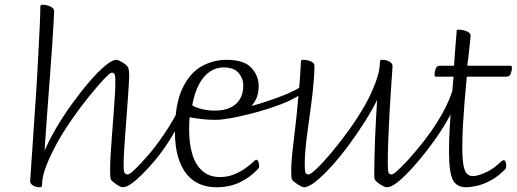

<svg xmlns="http://www.w3.org/2000/svg" viewBox="-20 -776 2177 809"><path d="M147 13Q138 13 128.5 10Q119 7 113 1Q107 -5 107 -14Q107 -15 109.5 -48.5Q112 -82 115.5 -138Q119 -194 124 -263Q129 -332 133.5 -405Q138 -478 141.5 -546Q145 -614 147.5 -667Q150 -720 150 -748Q150 -752 151.5 -754Q153 -756 159 -756Q170 -756 181 -753Q192 -750 200 -744Q208 -738 208 -729Q208 -719 206 -683Q204 -647 200.5 -594.5Q197 -542 192.5 -482Q188 -422 183.5 -362.5Q179 -303 175.5 -254Q172 -205 170 -174Q168 -143 168 -141Q186 -184 216.5 -236Q247 -288 283.5 -338.5Q320 -389 356 -431Q392 -473 422.5 -498.5Q453 -524 471 -524Q475 -524 482.5 -520.5Q490 -517 498 -512Q506 -507 512 -501.5Q518 -496 520 -491Q522 -487 523.5 -476Q525 -465 524 -448Q523 -419 519.5 -370.5Q516 -322 512 -267.5Q508 -213 504.5 -165Q501 -117 501 -89Q500 -58 504 -49.5Q508 -41 518 -41Q525 -41 541.5 -56Q558 -71 577.5 -92Q597 -113 614 -133.5Q631 -154 639 -164Q641 -166 642.5 -168Q644 -170 646 -170Q649 -170 654.5 -160.5Q660 -151 660 -141Q660 -138 659.5 -135.5Q659 -133 657 -131Q645 -115 624.5 -91Q604 -67 580.5 -43Q557 -19 535 -3Q513 13 497 13Q493 13 485.5 9.5Q478 6 470 0.5Q462 -5 455.5 -10.5Q449 -16 447 -20Q445 -25 444.5 -35.5Q444 -46 444 -63Q444 -86 446 -122.5Q448 -159 451.5 -202Q455 -245 458 -287.5Q461 -330 463.5 -365.5Q466 -401 466 -422Q467 -453 463.5 -461.5Q460 -470 451 -470Q444 -470 418.5 -443Q393 -416 357.5 -372.5Q322 -329 286 -277.5Q250 -226 223 -178Q195 -128 176 -80Q157 -32 157 5Q157 9 154.5 11Q152 13 147 13Z M580 -43Q576 -39 571 -42Q566 -45 564 -53.5Q562 -62 567 -75Q572 -88 588 -104Q603 -119 625.5 -147.5Q648 -176 671 -210Q694 -244 712 -276Q730 -308 737 -330Q740 -336 744 -326Q748 -316 750.5 -302Q753 -288 750 -282Q731 -247 712.5 -215Q694 -183 673.5 -153.5Q653 -124 630 -96.5Q607 -69 580 -43Z M891 13Q854 13 822.5 0Q791 -13 767.5 -41Q744 -69 730.5 -114Q717 -159 717 -222Q717 -336 748 -402Q779 -468 828.5 -496Q878 -524 934 -524Q1008 -524 1039 -490.5Q1070 -457 1070 -413Q1070 -375 1053.5 -348Q1037 -321 1009.5 -304Q982 -287 950 -279Q918 -271 887 -271Q856 -271 827.5 -274.5Q799 -278 779 -282Q778 -277 777.5 -259Q777 -241 777 -227Q777 -170 790.5 -125.5Q804 -81 833 -55.5Q862 -30 907 -30Q938 -30 964.5 -40.5Q991 -51 1011 -65Q1031 -79 1041 -88Q1051 -97 1054 -100Q1057 -103 1060 -103Q1065 -103 1068.5 -94.5Q1072 -86 1072 -77Q1072 -73 1071 -70Q1070 -67 1065 -62Q1033 -28 990 -7.5Q947 13 891 13ZM790 -333Q794 -327 822.5 -318.5Q851 -310 885 -310Q924 -310 950.5 -322.5Q977 -335 991 -358.5Q1005 -382 1005 -416Q1005 -446 985 -469Q965 -492 921 -492Q892 -492 865.5 -475Q839 -458 819.5 -422.5Q800 -387 790 -333Z M923 -274Q915 -273 912 -282.5Q909 -292 915 -301.5Q921 -311 938 -311Q960 -311 996 -318.5Q1032 -326 1073.5 -339Q1115 -352 1154.5 -366.5Q1194 -381 1223 -396Q1252 -411 1261 -422Q1272 -423 1273 -417Q1274 -411 1268.5 -403Q1263 -395 1255.5 -387Q1248 -379 1242 -375Q1209 -354 1163.5 -336.5Q1118 -319 1071 -306Q1024 -293 984.5 -284.5Q945 -276 923 -274Z M1261 13Q1257 13 1249.5 9.5Q1242 6 1233.5 0.5Q1225 -5 1218.5 -10.5Q1212 -16 1210 -20Q1208 -25 1207.5 -35.5Q1207 -46 1207 -63Q1207 -81 1210 -114Q1213 -147 1218.5 -191Q1224 -235 1229.5 -287.5Q1235 -340 1240 -398Q1245 -456 1248 -516Q1248 -520 1250 -522Q1252 -524 1257 -524Q1268 -524 1279.5 -521Q1291 -518 1298.5 -512Q1306 -506 1305 -497Q1304 -445 1297.5 -388Q1291 -331 1283 -275.5Q1275 -220 1269.5 -171.5Q1264 -123 1264 -89Q1264 -58 1267 -49.5Q1270 -41 1280 -41Q1289 -41 1315 -66Q1341 -91 1376.5 -133Q1412 -175 1449.5 -227Q1487 -279 1518 -333Q1544 -379 1562.5 -428.5Q1581 -478 1581 -515Q1581 -520 1583 -522Q1585 -524 1591 -524Q1601 -524 1610.5 -521Q1620 -518 1627 -512Q1634 -506 1634 -497Q1634 -495 1632 -466.5Q1630 -438 1627 -393Q1624 -348 1621 -294.5Q1618 -241 1616 -187Q1614 -133 1614 -89Q1614 -58 1617 -49.5Q1620 -41 1630 -41Q1637 -41 1653.5 -56Q1670 -71 1690 -92Q1710 -113 1727 -133.5Q1744 -154 1752 -164Q1754 -166 1755.5 -168Q1757 -170 1759 -170Q1762 -170 1767.5 -160.5Q1773 -151 1773 -141Q1773 -138 1772.5 -135.5Q1772 -133 1770 -131Q1758 -115 1737.5 -91Q1717 -67 1693.5 -43Q1670 -19 1648 -3Q1626 13 1610 13Q1605 13 1597.5 9.5Q1590 6 1581.5 0.5Q1573 -5 1567 -10.5Q1561 -16 1559 -20Q1557 -25 1557 -35.5Q1557 -46 1557 -63Q1557 -85 1558 -120Q1559 -155 1560.5 -196Q1562 -237 1564.5 -278.5Q1567 -320 1569 -355Q1548 -312 1516 -261.5Q1484 -211 1448 -162.5Q1412 -114 1376 -74.5Q1340 -35 1310 -11Q1280 13 1261 13Z M1693 -43Q1690 -40 1684 -42Q1678 -44 1672 -48Q1666 -52 1663.5 -56.5Q1661 -61 1664 -64Q1747 -151 1797.5 -224Q1848 -297 1872.5 -356.5Q1897 -416 1902 -462Q1904 -476 1907 -472Q1910 -468 1912 -450.5Q1914 -433 1912 -407.5Q1910 -382 1902 -352Q1890 -312 1863 -265.5Q1836 -219 1803 -174Q1770 -129 1740 -94Q1710 -59 1693 -43Z M1944 13Q1904 13 1888 -18.5Q1872 -50 1872 -137Q1872 -187 1875 -241Q1878 -295 1881.5 -341.5Q1885 -388 1888 -418.5Q1891 -449 1891 -453H1818Q1814 -453 1812.5 -454.5Q1811 -456 1811 -461Q1811 -474 1816 -486.5Q1821 -499 1833 -499H1893Q1894 -511 1895.5 -533.5Q1897 -556 1899 -580.5Q1901 -605 1902.5 -623Q1904 -641 1904 -644Q1904 -648 1905.5 -649.5Q1907 -651 1913 -651Q1924 -651 1935.5 -648Q1947 -645 1955 -639.5Q1963 -634 1963 -625Q1963 -621 1960.5 -598.5Q1958 -576 1955 -548.5Q1952 -521 1949 -499H2129Q2133 -499 2135 -497.5Q2137 -496 2137 -491Q2137 -478 2132 -465.5Q2127 -453 2114 -453H1947Q1947 -449 1944 -420Q1941 -391 1937.5 -347.5Q1934 -304 1931 -254Q1928 -204 1928 -156Q1928 -105 1933 -79Q1938 -53 1948 -43.5Q1958 -34 1973 -34Q1991 -34 2022.5 -47.5Q2054 -61 2081 -86Q2093 -97 2096.5 -99Q2100 -101 2103 -101Q2108 -101 2110.5 -93.5Q2113 -86 2113 -77Q2113 -67 2108 -62Q2077 -31 2046.5 -15Q2016 1 1989.5 7Q1963 13 1944 13Z"/></svg>

Font: Briem Hand Thin
Style: Regular
Weight: 100
Designer: Gunnlaugur SE Briem, Eben Sorkin
Foundry: Sorkin Type Co.
Version: Version 1.003